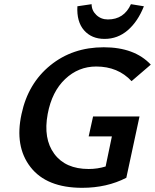

<svg xmlns="http://www.w3.org/2000/svg" viewBox="-20 -891 741 918"><path d="M480 -705Q418 -705 382 -746Q346 -787 350 -861L418 -871Q418 -841 440.5 -819.5Q463 -798 496 -798Q573 -798 606 -871L668 -861Q639 -788 591 -746.5Q543 -705 480 -705ZM404 -239 425 -334H647L584 -41Q491 7 373 7Q203 7 126 -92Q49 -191 83 -346Q114 -492 220.5 -578.5Q327 -665 476 -665Q623 -665 701 -582L609 -503Q544 -573 440 -573Q355 -573 291.5 -513Q228 -453 208 -346Q186 -228 239.5 -155.5Q293 -83 404 -83Q446 -83 485 -95L515 -239Z"/></svg>

Font: EauTest
Style: Bold Italic
Weight: 700
Italic angle: -12°
Designer: Christian Thalmann (Catharsis Fonts)
Version: Version 0.001;PS 000.001;hotconv 1.0.88;makeotf.lib2.5.64775